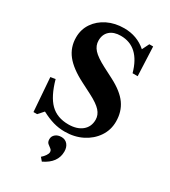

<svg xmlns="http://www.w3.org/2000/svg" viewBox="-242 -887 1110 1256"><g transform="rotate(30 313.0 -259.0)"><path d="M314 9Q269.5 9 227.8 -3Q186 -15 138 -40.5L102 0H74.5L55.5 -253.5L92 -259.5Q123.5 -146 175 -95Q226.5 -44 312 -44Q376 -44 414 -75Q452 -106 452 -159.5Q452 -195.5 425.5 -225Q399 -254.5 335.5 -287L256.5 -327.5Q160 -376.5 115.8 -432.5Q71.5 -488.5 71.5 -563Q71.5 -623.5 103.8 -670.8Q136 -718 191.2 -745Q246.5 -772 316 -772Q413 -772 483 -710.5L509 -763H538L547.5 -544H509Q461 -718 321 -718Q268.5 -718 238.8 -691.5Q209 -665 209 -618.5Q209 -580.5 236.2 -550.5Q263.5 -520.5 330 -486L407.5 -446Q495.5 -400.5 534.5 -345.5Q573.5 -290.5 573.5 -215.5Q573.5 -152 539 -101Q504.5 -50 446 -20.5Q387.5 9 314 9ZM284 253.5 263 229Q279 215.5 289.2 200Q299.5 184.5 299.5 173.5Q299.5 158.5 288 150.5Q276.5 142.5 264.8 132.5Q253 122.5 253 101Q253 79 270.5 64.2Q288 49.5 316 49.5Q344.5 49.5 361.8 69.8Q379 90 379 123Q379 208 284 253.5Z"/></g></svg>

Font: Libre Caslon Text SemiBold
Style: Regular
Weight: 600
Designer: Pablo Impallari, Rodrigo Fuenzalida, Katja Schimmel
Foundry: Pablo Impallari, Rodrigo Fuenzalida
Version: Version 2.000